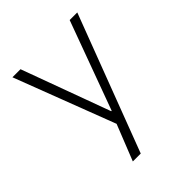

<svg xmlns="http://www.w3.org/2000/svg" viewBox="-191 -602 892 892"><g transform="rotate(-45 255.0 -156.0)"><path d="M161 180 240 -19V26L42 -492H95L255 -56H258L418 -492H468L213 180Z"/></g></svg>

Font: Nunito Sans 7pt SemiCondensed ExtraLight
Style: Regular
Weight: 250
Width: 4
Designer: Vernon Adams
Foundry: Vernon Adams
Version: Version 3.101;gftools[0.9.27]